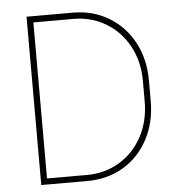

<svg xmlns="http://www.w3.org/2000/svg" viewBox="-51 -745 727 792"><g transform="rotate(-5 312.5 -348.5)"><path d="M568 -391V-306Q568 -217 530.5 -147Q493 -77 427.5 -38.5Q362 0 280 0H88V-697H280Q362 -697 427.5 -658Q493 -619 530.5 -549.5Q568 -480 568 -391ZM114 -25H280Q354 -25 414 -61Q474 -97 508.5 -161Q543 -225 543 -306V-392Q543 -472 508.5 -535.5Q474 -599 414 -635Q354 -671 280 -671H114Z"/></g></svg>

Font: FreesentationVF
Style: Regular
Weight: 400
Designer: glyphs from Roboto by Christian Robertson / Hangul glyphs from Noto Sans CJK(Source Han Sans) by Jang Soo-young and Kang
Foundry: PT&
Version: Version 2.001;Glyphs 3.3.1 (3343)